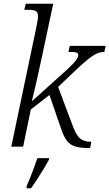

<svg xmlns="http://www.w3.org/2000/svg" viewBox="-20 -780 582 1021"><path d="M449 7Q407 7 380.5 -1Q354 -9 337 -30Q320 -51 306 -92L243 -275L144 -198L103 0H40L173 -634Q182 -677 182 -693Q182 -716 169 -722Q156 -728 130 -728H109L117 -760H263L208 -502Q200 -466 190 -418.5Q180 -371 169 -324Q158 -277 149 -241L341 -414Q371 -442 383.5 -458.5Q396 -475 396 -487Q396 -497 387 -500.5Q378 -504 344 -504L351 -536H542L535 -504Q506 -504 477.5 -486Q449 -468 400 -423L289 -318L369 -105Q385 -63 405 -44.5Q425 -26 466 -26L459 7ZM122 209Q136 177 151.5 136.5Q167 96 179 61H241L240 70Q230 89 213 117Q196 145 177.5 173.5Q159 202 145 221H121Z"/></svg>

Font: Noto Serif SemiCondensed Light
Style: Italic
Weight: 300
Width: 4
Italic angle: -12°
Designer: Monotype Design Team
Foundry: Monotype Imaging Inc.
Version: Version 2.013; ttfautohint (v1.8.4.7-5d5b)